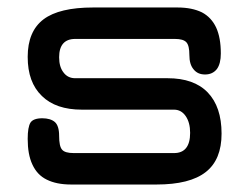

<svg xmlns="http://www.w3.org/2000/svg" viewBox="-20 -487 665 513"><path d="M398 6C398 6 398 6 398 6C457.5 6 501.5 -5 530 -27.5C558 -49.5 572 -83.5 572 -130C572 -130 572 -130 572 -130C572 -178 559.5 -214.5 535 -240C510.5 -265.5 474.5 -278 428 -278C428 -278 181 -278 181 -278C181 -278 181 -278 181 -278C168 -278 157.5 -283 150 -293C142 -303 138 -316.5 138 -334C138 -334 138 -334 138 -334C138 -366.5 152.5 -383 181 -383C181 -383 447 -383 447 -383C447 -383 447 -383 447 -383C462.5 -383 472.5 -380 478 -374C483.5 -368 486 -356.5 486 -340C486 -340 486 -340 486 -340C486 -323.5 489.5 -311 497 -302C504.5 -292.5 514.5 -288 528 -288C528 -288 528 -288 528 -288C541.5 -288 552 -293 559.5 -302.5C566.5 -312 570 -326 570 -344C570 -344 570 -344 570 -344C570 -372 566 -395 557.5 -413.5C549 -431.5 536.5 -445 519.5 -454C502 -462.5 480.5 -467 454 -467C454 -467 229 -467 229 -467C229 -467 229 -467 229 -467C168.5 -467 124.5 -456.5 96.5 -435.5C68 -414 54 -380.5 54 -335C54 -335 54 -335 54 -335C54 -289.5 66.5 -255 92 -230.5C117 -206 152.5 -194 199 -194C199 -194 445 -194 445 -194C445 -194 445 -194 445 -194C457.5 -194 468 -188.5 476 -177C484 -165.5 488 -150.5 488 -132C488 -132 488 -132 488 -132C488 -96 473.5 -78 445 -78C445 -78 177 -78 177 -78C177 -78 177 -78 177 -78C161.5 -78 151 -81 146 -87C140.5 -93 138 -105.5 138 -124C138 -124 138 -124 138 -124C138 -142 134 -154.5 126.5 -161C119 -167.5 107.5 -171 93 -171C93 -171 93 -171 93 -171C77 -171 66.5 -167 61.5 -159.5C56.5 -151.5 54 -137 54 -116C54 -116 54 -116 54 -116C54 -88.5 58 -65.5 66.5 -47.5C75 -29 87.5 -15.5 105 -7C122 1.5 143.5 6 170 6C170 6 398 6 398 6Z"/></svg>

Font: Jura-Fortis-Bold
Style: Bold
Weight: 500
Designer: Daniel Johnson, Alexei Vanyashin, Mirko Velimirovic
Foundry: Daniel Johnson
Version: ""